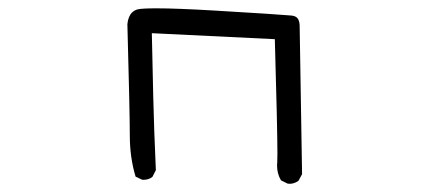

<svg xmlns="http://www.w3.org/2000/svg" viewBox="-20 -450 1040 468"><path d="M290.5 -391.1Q296.4 -174.8 296.4 -120.4Q296.4 -65.9 310.5 -19.5L325.7 -12.2Q327.6 -11.7 329.1 -11.7Q342.8 -11.7 351.6 -19L359.9 -35.2L356 -130.9Q354 -180.2 350.1 -369.1L649.9 -354.5Q656.2 -134.8 656.2 -75.2Q656.2 -59.1 655.8 -54.4Q655.3 -49.8 655.3 -46.9Q655.3 -26.4 665 -10.3L681.2 -2.4Q683.1 -2 687 -2Q690.9 -2 696.5 -3.7Q702.1 -5.4 707.5 -9.3L716.3 -25.4L710.4 -387.7Q710 -400.9 704.1 -406.7Q699.7 -411.1 690.4 -412.1Q664.6 -414.6 502.4 -424.3Q410.2 -429.7 361.8 -429.7Q326.2 -429.7 315.4 -427.2Q307.1 -424.8 301.8 -419.4Q292.5 -410.2 290.5 -391.1Z"/></svg>

Font: NaikaiFont
Style: Light
Weight: 300
Version: Version 1.89